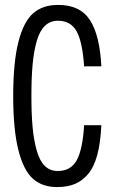

<svg xmlns="http://www.w3.org/2000/svg" viewBox="-20 -758 464 788"><path d="M213.9 9.8Q153.3 9.8 114.7 -24.9Q76.2 -59.6 55.2 -143.1Q34.2 -226.6 34.2 -363.8Q34.2 -502 55.4 -585.4Q76.7 -668.9 116 -703.4Q155.3 -737.8 217.8 -737.8Q308.1 -738.3 348.9 -676Q389.6 -613.8 396 -485.8H325.2Q318.4 -586.9 294.2 -629.9Q270 -672.9 217.8 -672.9Q186 -672.9 164.3 -651.9Q142.6 -630.9 130.6 -588.9Q118.7 -546.9 113.8 -492.9Q108.9 -439 108.9 -363.8Q108.9 -288.1 114 -234.1Q119.1 -180.2 131.1 -138.7Q143.1 -97.2 164.3 -76.7Q185.5 -56.2 216.8 -56.2Q271 -56.2 295.2 -100.8Q319.3 -145.5 325.2 -244.1H396Q392.6 -171.9 379.2 -122.1Q365.7 -72.3 341.6 -43.7Q317.4 -15.1 286.6 -2.7Q255.9 9.8 213.9 9.8Z"/></svg>

Font: Lumene Sans Condensed
Style: Regular
Weight: 400
Width: 3
Designer: Deni Anggara
Version: Version 1.003;Glyphs 3.1.2 (3151)